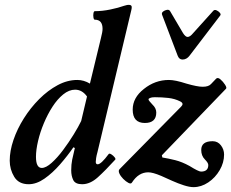

<svg xmlns="http://www.w3.org/2000/svg" viewBox="-20 -745 951 790"><path d="M98 13Q57 13 38.5 -17.5Q20 -48 20 -84Q20 -124 35.5 -169.5Q51 -215 78.5 -258.5Q106 -302 141.5 -337.5Q177 -373 217 -394.5Q257 -416 298 -416Q325 -416 350 -401L395 -587Q402 -614 402 -626Q402 -664 370 -664Q366 -664 364.5 -673Q363 -682 364.5 -690.5Q366 -699 370 -699Q401 -699 434.5 -706Q468 -713 490 -721Q499 -724 503 -724.5Q507 -725 510 -725Q522 -725 522 -716Q522 -712 521.5 -709Q521 -706 520 -702L381 -119Q377 -105 375.5 -94.5Q374 -84 374 -79Q374 -69 382 -69Q396 -69 427 -111Q430 -115 438 -110Q446 -105 451.5 -98Q457 -91 454 -88Q414 -44 382.5 -15.5Q351 13 318 13Q290 13 281.5 -4Q273 -21 273 -44Q273 -68 277 -88Q281 -108 288 -136L282 -139Q258 -104 227 -68.5Q196 -33 163 -10Q130 13 98 13ZM152 -54Q169 -54 192.5 -75Q216 -96 239.5 -127.5Q263 -159 283 -191.5Q303 -224 314 -247L338 -348Q318 -376 289 -376Q264 -376 240 -356.5Q216 -337 196 -306Q176 -275 160.5 -238Q145 -201 136.5 -164.5Q128 -128 128 -100Q128 -54 152 -54ZM776 25Q760 25 736.5 17.5Q713 10 688.5 -1Q664 -12 644 -21Q625 -29 612 -32.5Q599 -36 590 -36Q550 -36 523 6Q519 13 508.5 7.5Q498 2 487 -9Q476 -20 471 -31.5Q466 -43 472 -49L725 -306Q731 -312 731 -317Q731 -323 721 -328Q699 -339 672.5 -342Q646 -345 617 -345Q604 -345 597.5 -342Q591 -339 591 -337Q591 -333 595.5 -328Q600 -323 607 -315Q623 -300 623 -282Q623 -239 576 -239Q526 -239 526 -294Q526 -343 572 -379Q618 -416 675 -416Q701 -416 747 -401Q792 -388 814 -388Q839 -388 849 -400L869 -421Q876 -428 887 -418.5Q898 -409 906 -396.5Q914 -384 910 -380L646 -106L648 -97Q673 -93 701 -86Q729 -79 760 -62Q797 -39 807 -39Q837 -39 837 -66Q837 -75 823 -89Q808 -104 808 -128Q808 -164 855 -164Q876 -164 889 -147Q902 -130 902 -109Q902 -76 884 -45Q866 -14 837 5.5Q808 25 776 25ZM731 -500Q717 -500 711 -516L647 -684Q644 -692 651 -697.5Q658 -703 667 -704.5Q676 -706 680 -699L733 -609Q743 -593 752 -593Q762 -593 775 -609L858 -701Q863 -706 871 -702.5Q879 -699 884.5 -692.5Q890 -686 886 -681L760 -516Q748 -500 731 -500Z"/></svg>

Font: Junicode
Style: Bold Italic
Weight: 700
Italic angle: -11°
Designer: Peter S. Baker
Version: Version 2.100; ttfautohint (v1.8.4)